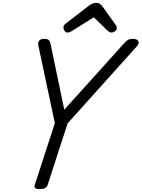

<svg xmlns="http://www.w3.org/2000/svg" viewBox="-20 -1310 991 1344"><path d="M258 14Q214 14 223 -14L364 -448L248 -993Q244 -1013 254.5 -1025.5Q265 -1038 291 -1038Q314 -1038 322 -1029Q330 -1020 334 -1002L430 -542L848 -1006Q862 -1022 875 -1030Q888 -1038 912 -1038Q938 -1038 947.5 -1022.5Q957 -1007 938 -986L453 -446L313 -14Q304 14 258 14ZM452 -1082Q440 -1082 432 -1094Q424 -1106 424 -1117Q424 -1127 427.5 -1132Q431 -1137 435 -1141L598 -1267Q613 -1279 626.5 -1284.5Q640 -1290 656 -1290Q669 -1290 679 -1283Q689 -1276 698 -1264L791 -1134Q796 -1127 796.5 -1121.5Q797 -1116 797 -1111Q797 -1099 784 -1090.5Q771 -1082 762 -1082Q752 -1082 745 -1086.5Q738 -1091 730 -1098L637 -1189L483 -1093Q476 -1089 468.5 -1085.5Q461 -1082 452 -1082Z"/></svg>

Font: Playwrite IN
Style: Regular
Weight: 400
Designer: Veronika Burian, José Scaglione
Foundry: TypeTogether
Version: Version 1.002